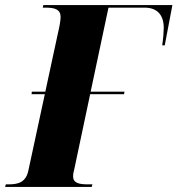

<svg xmlns="http://www.w3.org/2000/svg" viewBox="-62 -734 697 754"><path d="M-42 0H298L301 -10H284C246 -10 225 -16 225 -42C225 -50 226 -56 230 -71L292 -364H425L427 -374H294L364 -704H506C559 -704 582 -671 581 -622C581 -610 579 -582 575 -556H585L615 -714H108L106 -704H117C154 -704 176 -697 176 -667C176 -654 171 -626 166 -606L116 -374H63L62 -364H114L50 -67C41 -20 13 -10 -28 -10H-39Z"/></svg>

Font: Noto Serif Display Condensed Black
Style: Italic
Weight: 900
Width: 3
Italic angle: -12°
Designer: Monotype Design Team
Foundry: Monotype Imaging Inc.
Version: Version 2.009